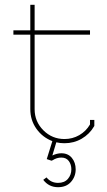

<svg xmlns="http://www.w3.org/2000/svg" viewBox="-20 -591 450 804"><path d="M199.2 60.1Q218.8 50.8 236.8 50.8Q265.1 50.8 281 70.3Q296.9 89.8 296.9 118.2Q296.9 148.4 277.3 170.7Q257.8 192.9 223.1 192.9Q184.6 192.9 161.1 162.1L174.8 151.9Q193.4 174.8 223.1 174.8Q250 174.8 264.4 158Q278.8 141.1 278.8 118.2Q278.8 97.7 268.1 83.3Q257.3 68.8 236.8 68.8Q217.8 68.8 200.2 80.1L195.8 82L175.8 75.2L199.2 0Q157.7 -16.1 132.3 -52Q106.9 -87.9 106.9 -133.8V-445.8H36.1V-463.9H106.9V-570.8H125V-463.9H356.9V-445.8H125V-133.8Q125 -82 161.6 -45.4Q198.2 -8.8 250 -8.8Q283.7 -8.8 312 -25.1Q340.3 -41.5 356.9 -69.8V-88.9H375V-64L374 -62Q355 -29.3 322.3 -10.3Q289.6 8.8 250 8.8Q231 8.8 215.8 4.9Z"/></svg>

Font: Rawengulk
Style: Light
Weight: 300
Version: Version 0.92